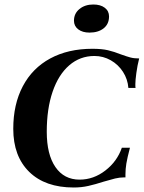

<svg xmlns="http://www.w3.org/2000/svg" viewBox="-20 -824 639 854"><path d="M39 -251Q39 -360 81.5 -440.5Q124 -521 203.5 -564Q283 -607 391 -607Q433 -607 460.5 -600.5Q488 -594 518 -582Q543 -573 559.5 -568.5Q576 -564 599 -564Q591 -533 586.5 -499.5Q582 -466 582 -450Q582 -434 583 -433H551Q548 -472 527 -504.5Q506 -537 472.5 -556Q439 -575 400 -575Q336 -575 288 -533.5Q240 -492 214 -416Q188 -340 188 -238Q188 -137 226.5 -81Q265 -25 334 -25Q396 -25 448.5 -65.5Q501 -106 522 -167H558Q546 -121 542 -96.5Q538 -72 538 -49V-35H532Q512 -35 491.5 -30Q471 -25 441 -16Q404 -4 373 3Q342 10 308 10Q181 10 110 -59.5Q39 -129 39 -251ZM309 -732Q309 -764 333.5 -784Q358 -804 395 -804Q427 -804 446 -789.5Q465 -775 465 -751Q465 -717 441 -698Q417 -679 378 -679Q347 -679 328 -693.5Q309 -708 309 -732Z"/></svg>

Font: Unna
Style: Bold Italic
Weight: 700
Italic angle: -8.05°
Designer: Jorge de Buen Unna
Foundry: Omnibus-Type
Version: Version 2.008